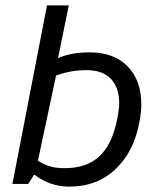

<svg xmlns="http://www.w3.org/2000/svg" viewBox="-20 -685 589 715"><path d="M26.2 0 155 -665H236.2L196.2 -468.8Q245 -490 313.8 -490Q403.8 -490 455 -438.1Q506.2 -386.2 506.2 -296.2Q506.2 -265 498.8 -228.8Q478.8 -120 410 -55Q341.2 10 237.5 10Q166.2 10 107.5 -35L85 0ZM417.5 -246.2Q423.8 -280 423.8 -301.2Q423.8 -358.8 393.1 -391.2Q362.5 -423.8 301.2 -423.8Q243.8 -423.8 188.8 -403.8L121.2 -86.2Q146.2 -71.2 168.1 -65Q190 -58.8 221.2 -58.8Q303.8 -58.8 351.2 -103.8Q398.8 -148.8 417.5 -246.2Z"/></svg>

Font: Cambay
Style: Italic
Weight: 400
Italic angle: -11°
Designer: Pooja Saxena
Foundry: Pooja Saxena
Version: Version 1.019;PS 001.019;hotconv 1.0.70;makeotf.lib2.5.58329